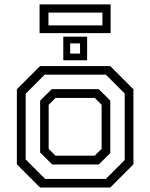

<svg xmlns="http://www.w3.org/2000/svg" viewBox="-20 -834 668 854"><path d="M158 0 55 -103V-437L158 -540H470.5L573.5 -437V-103L470.5 0ZM180.8 -38.2H450.8L534.8 -122.2V-417.8L450.8 -501.8H178.8L94.2 -417.2V-124.8ZM212.2 -102.5 158.5 -155.8V-386.2L210.2 -437.5H419.2L470.5 -386.8V-153.2L419.2 -102.5ZM227 -141.5H401.5L432 -172V-368L401.5 -398.5H227L196.5 -368V-172ZM261.5 -566V-671H367.5V-566ZM292 -595.5H336V-641H292ZM156 -686.5V-814.5H472V-686.5ZM195.5 -721H435.5V-778H195.5Z"/></svg>

Font: Tourney Thin
Style: Regular
Weight: 100
Designer: Tyler Finck
Foundry: Etcetera Type Co
Version: Version 1.015